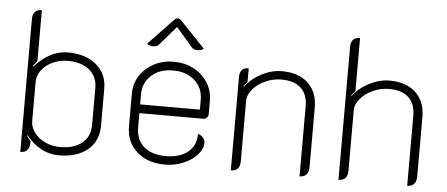

<svg xmlns="http://www.w3.org/2000/svg" viewBox="-50 -841 2243 963"><g transform="rotate(5 1072.0 -359.0)"><path d="M80 -660Q80 -709 126 -709V-453L106 -428L108 -423Q139 -460 182.5 -484.5Q226 -509 277 -509Q364 -509 418 -464Q472 -419 472 -343V-158Q472 -80 418.5 -35.5Q365 9 274 9Q179 9 109 -78L107 -74L127 -49Q127 -19 115.5 -5Q104 9 80 9ZM427 -157V-344Q427 -400 387 -433.5Q347 -467 278 -467Q238 -467 203 -451Q168 -435 147 -407.5Q126 -380 126 -349V-152Q126 -120 146.5 -92.5Q167 -65 201.5 -49Q236 -33 276 -33Q347 -33 387 -66Q427 -99 427 -157Z M612 -167V-332Q612 -381 638 -421.5Q664 -462 708.5 -485.5Q753 -509 808 -509Q863 -509 908 -485.5Q953 -462 979 -421Q1005 -380 1005 -331V-260Q1005 -252 997.5 -244.5Q990 -237 982 -237H658V-166Q658 -104 697.5 -69Q737 -34 808 -34Q879 -34 919.5 -67Q960 -100 960 -158Q973 -157 984.5 -144.5Q996 -132 996 -119Q996 -86 969.5 -56.5Q943 -27 899.5 -9Q856 9 808 9Q720 9 666 -39.5Q612 -88 612 -167ZM959 -281V-331Q959 -390 917 -427.5Q875 -465 808 -465Q741 -465 699.5 -427.5Q658 -390 658 -331V-281ZM697 -577Q679 -577 666 -587L793 -720Q800 -727 809 -727Q818 -727 825 -720L952 -587Q939 -577 920 -577Q902 -577 892 -588L809 -684L726 -588Q717 -577 697 -577Z M1140 -460Q1140 -509 1185 -509V-440L1167 -420L1169 -415Q1202 -458 1252 -483.5Q1302 -509 1352 -509Q1436 -509 1484 -464.5Q1532 -420 1532 -341V-41Q1532 -17 1520 -4Q1508 9 1486 9V-343Q1486 -404 1452 -435.5Q1418 -467 1353 -467Q1312 -467 1273 -449.5Q1234 -432 1210 -403.5Q1186 -375 1186 -345V-41Q1186 9 1140 9Z M1682 -660Q1682 -709 1728 -709V-442L1709 -420L1710 -415Q1742 -457 1793 -483Q1844 -509 1894 -509Q1978 -509 2026 -464.5Q2074 -420 2074 -341V-41Q2074 -17 2062 -4Q2050 9 2028 9V-343Q2028 -404 1994 -435.5Q1960 -467 1895 -467Q1854 -467 1815 -449.5Q1776 -432 1752 -403.5Q1728 -375 1728 -345V-41Q1728 9 1682 9Z"/></g></svg>

Font: K2D Thin
Style: Regular
Weight: 100
Designer: Katatrad Aksorn Co.,Ltd.
Foundry: Cadson Demak Co.,Ltd.
Version: Version 1.000; ttfautohint (v1.6)